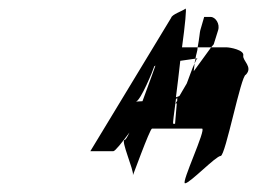

<svg xmlns="http://www.w3.org/2000/svg" viewBox="-20 -910 592 442"><path d="M188 -562H241C245 -562 261 -582 278 -605C273 -594 269 -588 267 -588C257 -588 289 -517 286 -507C283 -497 325 -614 330 -614H445C456 -614 396 -488 406 -488C417 -488 477 -551 488 -551C499 -551 535 -738 546 -738C563 -756 538 -770 540 -782C543 -795 509 -801 502 -801H466L426 -746C427 -752 427 -758 428 -764C422 -752 416 -733 410 -718L393 -689C391 -688 388 -687 385 -686C388 -711 392 -741 395 -770L430 -775C431 -784 435 -793 435 -801H399C406 -852 410 -893 407 -890C399 -884 376 -877 374 -869ZM293 -676C304 -679 332 -747 335 -757C335 -758 337 -758 338 -759L337 -757C339 -762 324 -720 308 -677C301 -677 295 -676 293 -676ZM385 -682C387 -683 388 -685 388 -686V-678L384 -672H387L383 -625H379C377 -625 381 -649 385 -682ZM441 -840C440 -837 439 -822 435 -801H466L472 -808L482 -840C487 -855 476 -871 465 -871H450ZM430 -775C430 -771 428 -768 428 -764C431 -771 433 -775 435 -776C434 -776 432 -775 430 -775ZM435 -776C436 -776 436 -776 435 -776Z"/></svg>

Font: bitstorm
Style: ulcnobl
Weight: 400
Version: Version 0.2